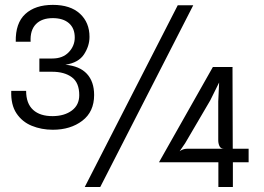

<svg xmlns="http://www.w3.org/2000/svg" viewBox="-20 -748 1054 768"><path d="M191 -229Q146 -229 107.2 -244.8Q68.5 -260.5 45.8 -294.8Q23 -329 25 -384.5H84.5Q84.5 -334 112.5 -308.5Q140.5 -283 191.5 -283.5Q238 -284 267.5 -306Q297 -328 297 -367.5Q297 -417.5 267.2 -439.2Q237.5 -461 188.5 -461H137.5V-514H189.5Q231 -514 255 -539.2Q279 -564.5 279 -598Q279 -635 255.8 -655.2Q232.5 -675.5 191 -675.5Q147 -675.5 123.5 -651.2Q100 -627 102.5 -581H43Q41.5 -655.5 81.2 -692Q121 -728.5 191.5 -728.5Q261.5 -728.5 299.8 -693.2Q338 -658 338 -600.5Q338 -564 316 -530.5Q294 -497 241.5 -489Q298.5 -484 327.5 -452.8Q356.5 -421.5 356.5 -368Q356.5 -301 309.2 -265Q262 -229 191 -229ZM319 0 691 -727H753L381 0ZM853.5 0V-99H616L831.5 -480H911L910 -478.5L911 -153H974.5V-99H911.5V0ZM698.5 -143Q712.5 -153 728 -153H876.5Q862.5 -153 857.8 -163.8Q853 -174.5 853 -186.5V-342L856.5 -418L821 -346.5L720.5 -175Z"/></svg>

Font: Spline Sans Light
Style: Regular
Weight: 300
Designer: Eben Sorkin, Mirko Velimirovic
Foundry: Sorkin Type
Version: Version 1.000; ttfautohint (v1.8.3)